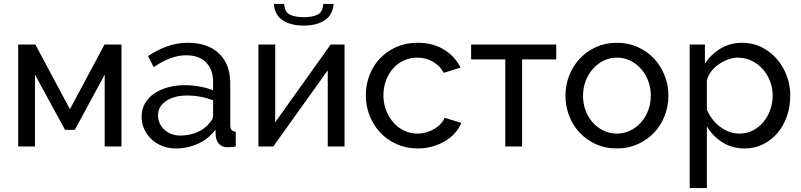

<svg xmlns="http://www.w3.org/2000/svg" viewBox="-20 -750 4103 983"><path d="M338 -191 515 -522H602V0H516V-368L363 -85H313L159 -368V0H73V-522H161Z M880 10Q843 10 811 -2.5Q779 -15 755.5 -37Q732 -59 718.5 -88.5Q705 -118 705 -153Q705 -189 721 -218.5Q737 -248 766.5 -269Q796 -290 836.5 -302Q877 -314 925 -314Q963 -314 1002 -307Q1041 -300 1071 -288V-330Q1071 -394 1035 -430.5Q999 -467 933 -467Q854 -467 767 -406L738 -463Q839 -531 941 -531Q1044 -531 1101.5 -476Q1159 -421 1159 -321V-108Q1159 -77 1187 -76V0Q1173 2 1164 3Q1155 4 1145 4Q1119 4 1103.5 -11.5Q1088 -27 1085 -49L1083 -86Q1048 -39 994.5 -14.5Q941 10 880 10ZM903 -56Q950 -56 990.5 -73.5Q1031 -91 1052 -120Q1071 -139 1071 -159V-236Q1007 -261 938 -261Q872 -261 830.5 -233Q789 -205 789 -160Q789 -138 797.5 -119Q806 -100 821.5 -86Q837 -72 858 -64Q879 -56 903 -56Z M1688 -730Q1684 -674 1643 -646.5Q1602 -619 1535 -619Q1468 -619 1427 -646.5Q1386 -674 1382 -730H1435Q1437 -689 1463.5 -675.5Q1490 -662 1535 -662Q1580 -662 1606.5 -675.5Q1633 -689 1635 -730ZM1389 -124 1673 -522H1744V0H1658V-390L1379 0H1303V-522H1389Z M2118 -531Q2196 -531 2252.5 -496.5Q2309 -462 2338 -404L2252 -377Q2232 -414 2196 -434.5Q2160 -455 2116 -455Q2080 -455 2048 -440.5Q2016 -426 1993 -400Q1970 -374 1956.5 -339Q1943 -304 1943 -262Q1943 -221 1957 -185Q1971 -149 1994.5 -122.5Q2018 -96 2049.5 -81Q2081 -66 2117 -66Q2140 -66 2162.5 -72.5Q2185 -79 2203.5 -90Q2222 -101 2236 -115.5Q2250 -130 2256 -147L2342 -121Q2330 -92 2308.5 -68Q2287 -44 2258 -27Q2229 -10 2193.5 0Q2158 10 2119 10Q2060 10 2011 -12Q1962 -34 1927 -71Q1892 -108 1872.5 -157.5Q1853 -207 1853 -262Q1853 -317 1872 -366Q1891 -415 1926 -451.5Q1961 -488 2009.5 -509.5Q2058 -531 2118 -531Z M2653 0H2567V-446H2392V-522H2828V-446H2653Z M2875 -260Q2875 -315 2894.5 -364Q2914 -413 2948.5 -450Q2983 -487 3031.5 -509Q3080 -531 3138 -531Q3196 -531 3245 -509Q3294 -487 3328.5 -450Q3363 -413 3382.5 -364Q3402 -315 3402 -260Q3402 -206 3383 -157Q3364 -108 3329 -71Q3294 -34 3245.5 -12Q3197 10 3138 10Q3079 10 3030.5 -12Q2982 -34 2947.5 -71Q2913 -108 2894 -157Q2875 -206 2875 -260ZM3312 -261Q3312 -301 3298.5 -336.5Q3285 -372 3261 -398.5Q3237 -425 3205.5 -440Q3174 -455 3138 -455Q3102 -455 3070.5 -439.5Q3039 -424 3015.5 -397.5Q2992 -371 2978.5 -335.5Q2965 -300 2965 -259Q2965 -218 2978.5 -183Q2992 -148 3015.5 -122Q3039 -96 3070.5 -81Q3102 -66 3138 -66Q3174 -66 3205.5 -81Q3237 -96 3261 -122.5Q3285 -149 3298.5 -184.5Q3312 -220 3312 -261Z M3792 10Q3727 10 3677.5 -22Q3628 -54 3599 -103V213H3511V-522H3589V-424Q3620 -472 3669.5 -501.5Q3719 -531 3779 -531Q3833 -531 3878 -509Q3923 -487 3956 -449.5Q3989 -412 4007.5 -363Q4026 -314 4026 -261Q4026 -205 4009 -155.5Q3992 -106 3961 -69.5Q3930 -33 3887 -11.5Q3844 10 3792 10ZM3765 -66Q3804 -66 3835.5 -82.5Q3867 -99 3889.5 -126.5Q3912 -154 3924 -189Q3936 -224 3936 -261Q3936 -300 3922 -335.5Q3908 -371 3884 -397.5Q3860 -424 3827.5 -439.5Q3795 -455 3757 -455Q3733 -455 3707.5 -445.5Q3682 -436 3659.5 -420.5Q3637 -405 3620.5 -383.5Q3604 -362 3599 -338V-189Q3610 -163 3627 -140.5Q3644 -118 3666 -101.5Q3688 -85 3713 -75.5Q3738 -66 3765 -66Z"/></svg>

Font: Raleway Medium Alt1
Style: Regular
Weight: 500
Designer: Matt McInerney, Pablo Impallari, Rodrigo Fuenzalida
Foundry: Matt McInerney, Pablo Impallari, Rodrigo Fuenzalida
Version: Version 3.000g; ttfautohint (v1.5) -l 8 -r 28 -G 28 -x 14 -D